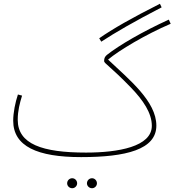

<svg xmlns="http://www.w3.org/2000/svg" viewBox="-20 -812 925 1018"><path d="M517 -591C590 -639 690 -697 837 -773L828 -792C679 -717 576 -658 506 -609ZM410 21C648 21 809 -19 809 -146C809 -275 665 -390 553 -496C611 -545 752 -629 885 -686L875 -708C737 -645 611 -572 547 -521C538 -513 532 -506 532 -488C532 -476 564 -461 672 -350C740 -280 785 -212 785 -145C785 -34 606 -3 436 -3C204 -3 74 -48 74 -177C74 -225 85 -266 97 -305L75 -311C61 -269 50 -215 50 -172C50 -36 178 21 410 21ZM468 186C482 186 494 174 494 160C494 145 482 133 468 133C453 133 441 145 441 160C441 174 453 186 468 186ZM363 186C377 186 389 174 389 160C389 145 377 133 363 133C348 133 336 145 336 160C336 174 348 186 363 186Z"/></svg>

Font: Noto Sans Arabic UI Th
Style: Regular
Weight: 100
Designer: Monotype Design Team, Nadine Chahine and Nizar Qandah
Foundry: Monotype Imaging Inc.
Version: Version 2.010